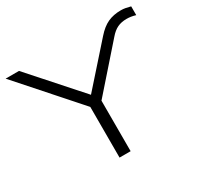

<svg xmlns="http://www.w3.org/2000/svg" viewBox="-154 -897 1117 1080"><g transform="rotate(-30 404.5 -357.0)"><path d="M330 0V-357L346 -311L-3 -705H84L374 -379H361L592 -639Q628 -680 665 -697Q702 -714 750 -714Q765 -714 779 -711.5Q793 -709 812 -704V-647Q795 -652 781.5 -654Q768 -656 754 -656Q720 -656 694.5 -644Q669 -632 645 -604L387 -311L402 -357V0Z"/></g></svg>

Font: Nunito Sans 10pt Expanded Light
Style: Regular
Weight: 300
Width: 7
Designer: Vernon Adams
Foundry: Vernon Adams
Version: Version 3.101;gftools[0.9.27]